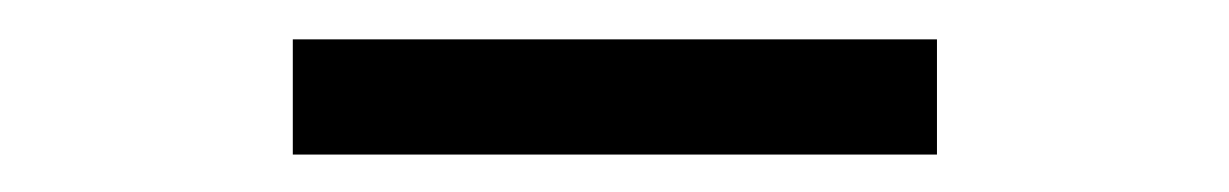

<svg xmlns="http://www.w3.org/2000/svg" viewBox="-20 -664 640 100"><path d="M132.5 -643.5H468V-583.5H132.5Z"/></svg>

Font: JuliaMono
Style: Bold Italic
Weight: 700
Italic angle: -9°
Monospace: yes
Designer: cormullion
Foundry: corm
Version: Version 0.057; ttfautohint (v1.8.4)